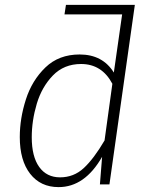

<svg xmlns="http://www.w3.org/2000/svg" viewBox="-20 -755 614 786"><path d="M428 0H389L398 -113Q327 11 220 11Q146 11 103.5 -43.5Q61 -98 61 -194Q61 -270 86 -348Q111 -426 166 -479Q221 -532 306 -532Q400 -532 446 -458L480 -696H244L250 -735H532ZM440 -412Q397 -493 312 -493Q242 -493 196.5 -446Q151 -399 130.5 -330Q110 -261 110 -193Q110 -114 140.5 -71.5Q171 -29 226 -29Q282 -29 323 -67Q364 -105 408 -180Z"/></svg>

Font: Fira Sans ExtraLight
Style: Italic
Weight: 275
Italic angle: -8°
Designer: Carrois Corporate & Edenspiekermann AG
Foundry: Carrois Corporate GbR & Edenspiekermann AG
Version: Version 4.203